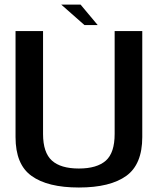

<svg xmlns="http://www.w3.org/2000/svg" viewBox="-20 -810 700 834"><path d="M322.5 4.5C413.5 4.5 482 -12.5 528.5 -46C574.5 -79 598 -135.5 598 -214.5V-675H478V-228C478 -174 465.5 -135.5 440 -112.5C414 -89.5 375 -78 322.5 -78C270 -78 231 -89.5 205.5 -112.5C180 -135.5 167 -174 167 -228V-675H47.5V-214.5C47.5 -135.5 70.5 -79 117 -46C163 -12.5 232 4.5 322.5 4.5ZM347 -701H404.5L330 -790H246Z"/></svg>

Font: Anybody Medium
Style: Regular
Weight: 500
Designer: Tyler Finck
Foundry: Etcetera Type Company
Version: Version 1.110